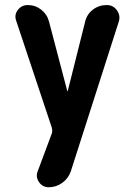

<svg xmlns="http://www.w3.org/2000/svg" viewBox="-20 -540 540 779"><path d="M413.1 -519.5Q439.5 -519.5 454.6 -498Q469.7 -476.6 461.9 -452.1L267.6 154.3Q257.8 183.6 232.9 201.7Q208 219.7 177.7 219.7Q152.3 219.7 138.2 198.7Q124 177.7 132.8 155.3L190.4 1Q193.4 -7.8 190.4 -21.5L45.9 -455.1Q37.1 -479.5 52.2 -499.5Q67.4 -519.5 92.8 -519.5Q123 -519.5 147 -501Q170.9 -482.4 178.7 -453.1L252.9 -170.9Q252.9 -169.9 253.9 -169.9Q254.9 -169.9 254.9 -170.9L325.2 -451.2Q332 -481.4 356.4 -500.5Q380.9 -519.5 413.1 -519.5Z"/></svg>

Font: Rounded-X Mgen+ 1mn bold
Style: Bold
Weight: 700
Designer: [Source Han Sans]
Ryoko NISHIZUKA  (kana & ideographs); Paul D. Hunt (Latin, Greek & Cyrillic); Wenlong ZHANG  (bopomofo
Version: Version 1.059.20150602